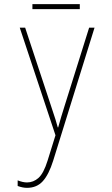

<svg xmlns="http://www.w3.org/2000/svg" viewBox="-20 -661 540 924"><path d="M364 -617V-641H136V-617ZM236 112 435 -528H409L292 -155Q282 -123 274.5 -98.5Q267 -74 260 -48H258Q254 -64 247 -86Q240 -108 224 -156L101 -528H75L247 -10L209 112Q190 173 165.5 195Q141 217 110 217Q90 217 65 207V234Q89 243 110 243Q157 243 186 211Q215 179 236 112Z"/></svg>

Font: Noto Sans Mono UI Condensed Thin
Style: Regular
Weight: 250
Width: 3
Designer: Monotype Design team
Foundry: Monotype Imaging Inc.
Version: 1.000